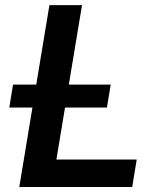

<svg xmlns="http://www.w3.org/2000/svg" viewBox="-20 -748 635 768"><path d="M57.1 0 177.7 -727.5H308.1L205.6 -109.9H526.9L508.8 0ZM17.1 -317.9 32.2 -409.7H422.9L407.7 -317.9Z"/></svg>

Font: Inter SemiBold
Style: Italic
Weight: 600
Italic angle: -9.3988°
Designer: Rasmus Andersson
Foundry: rsms
Version: Version 4.001;git-66647c0bb